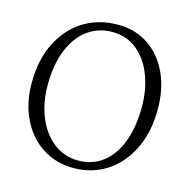

<svg xmlns="http://www.w3.org/2000/svg" viewBox="-112 -874 981 997"><g transform="rotate(15 378.0 -375.5)"><path d="M714 -395Q714 -268 667.5 -175.5Q621 -83 543 -34.5Q465 14 370 14Q274 14 200.5 -34Q127 -82 86.5 -166.5Q46 -251 46 -358Q46 -489 97 -583.5Q148 -678 233 -724Q308 -765 403 -765Q496 -765 566.5 -717.5Q637 -670 675.5 -586Q714 -502 714 -395ZM129 -368Q129 -275 160 -198Q191 -121 249 -75.5Q307 -30 385 -30Q458 -30 514 -72.5Q570 -115 600.5 -195Q631 -275 631 -385Q631 -476 602 -552.5Q573 -629 517 -675Q461 -721 383 -721Q309 -721 251.5 -679.5Q194 -638 161.5 -558Q129 -478 129 -368Z"/></g></svg>

Font: Martel Light
Style: Regular
Weight: 300
Designer: Dan Reynolds
Foundry: Dan Reynolds
Version: Version 1.001; ttfautohint (v1.1) -l 5 -r 5 -G 72 -x 0 -D la